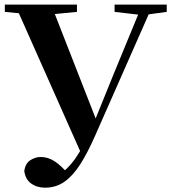

<svg xmlns="http://www.w3.org/2000/svg" viewBox="-20 -761 770 858"><path d="M88.5 2.9Q93.5 -31.2 115.9 -45.4Q138.4 -59.5 161.8 -59.5Q194.7 -59.5 223.8 -40.4Q252.9 -21.4 286.3 17.4L242.6 49.7L234.5 27.2Q282.1 -3.5 317.1 -53.4Q352 -103.4 379.5 -170.6H382.7L489.1 -433.1L615.8 -740.5H663.6L403.4 -150.8Q371 -77.4 338.4 -26.5Q305.8 24.4 268.1 51.1Q230.4 77.7 181.1 77.7Q145.1 77.7 119.2 59Q93.2 40.3 88.5 2.9ZM1.6 -707.9V-740.5H323.9V-707.9L182.3 -694.2H142.6ZM492 -707.9V-740.5H725.1V-707.9L630.7 -694.9H604.4ZM344.4 -71.4 47.1 -740.5H208.5L412.7 -218.3Z"/></svg>

Font: Noto Serif SC ExtraLight
Style: Regular
Weight: 200
Designer: Ryoko NISHIZUKA 西塚涼子 (kana & ideographs); Frank Grießhammer (Latin, Greek & Cyrillic); Wenlong ZHANG 张文龙 (bopomofo); San
Foundry: Adobe
Version: Version 2.002-H1;hotconv 1.1.0;makeotfexe 2.6.0